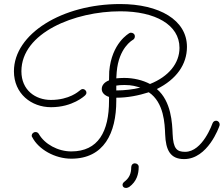

<svg xmlns="http://www.w3.org/2000/svg" viewBox="-20 -760 1108 951"><path d="M629 -598C627 -598 624 -598 621 -596C618 -594 533 -547 521 -406C521 -392 520 -376 520 -362C497 -353 484 -338 484 -319C484 -301 498 -287 520 -280V-261C520 -109 467 -10 333 -10C267 -10 201 -46 172 -97C168 -103 163 -106 156 -106C145 -106 137 -97 137 -88C137 -85 138 -82 140 -80C171 -20 252 26 333 26C495 26 556 -101 556 -261V-276C613 -276 667 -287 717 -303C793 -252 796 -145 798 -95C801 -17 823 28 892 28C1009 28 1065 -130 1067 -137C1068 -139 1068 -142 1068 -144C1068 -153 1061 -162 1050 -162C1042 -162 1036 -157 1033 -150C1032 -148 984 -8 897 -8C856 -8 838 -23 835 -97C833 -148 829 -258 757 -319C854 -367 906 -441 906 -528C906 -661 769 -740 575 -740C289 -740 49 -593 49 -407C49 -296 135 -229 233 -229C340 -229 399 -285 402 -288C406 -292 408 -296 408 -301C408 -311 399 -319 390 -319C383 -319 377 -313 373 -310C370 -308 324 -265 232 -265C156 -265 86 -313 86 -407C86 -598 350 -704 576 -704C748 -704 869 -638 869 -523C869 -447 816 -381 723 -344C687 -363 642 -374 595 -374C581 -374 568 -373 556 -372C557 -382 557 -393 558 -403C568 -523 635 -561 639 -563C645 -567 648 -573 648 -580C648 -591 639 -598 629 -598ZM675 -326C640 -317 595 -312 556 -312V-335V-336C566 -338 580 -339 597 -339C635 -339 654 -332 675 -326ZM667 66C667 56 658 49 648 49C637 49 630 58 630 68C630 100 620 122 595 141C589 146 587 151 587 156C587 164 593 171 604 171C610 171 616 168 620 166C657 139 667 102 667 66Z"/></svg>

Font: Sacramento
Style: Regular
Weight: 400
Designer: Astigmatic (AOETI)
Foundry: Astigmatic (AOETI)
Version: Version 1.000